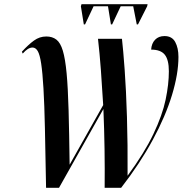

<svg xmlns="http://www.w3.org/2000/svg" viewBox="-20 -901 876 921"><path d="M382 -784 368 -871 371 -881H688L686 -871L642 -784H636L619 -871H559L518 -784H512L498 -871H429L388 -784ZM201 0Q198 -167 195.5 -284Q193 -401 188.5 -477Q184 -553 177.5 -596Q171 -639 161 -656Q151 -673 136 -673Q114 -673 89 -644L85 -653Q116 -687 143 -706.5Q170 -726 202 -726Q231 -726 250.5 -711Q270 -696 281.5 -657.5Q293 -619 299.5 -550Q306 -481 309 -373Q312 -265 314 -111L475 -397Q470 -483 464 -564.5Q458 -646 450 -715H565Q571 -663 578 -566.5Q585 -470 589 -340Q593 -210 592 -58Q673 -168 716 -258.5Q759 -349 774.5 -423Q790 -497 790 -559Q790 -614 770.5 -638.5Q751 -663 705 -663Q707 -693 724 -710.5Q741 -728 769 -728Q805 -728 820.5 -699.5Q836 -671 836 -628Q836 -547 805 -445Q774 -343 712.5 -229.5Q651 -116 561 0H482Q483 -89 481.5 -186Q480 -283 476 -378L263 0Z"/></svg>

Font: Noto Serif Display ExtraCondensed SemiBold
Style: Italic
Weight: 600
Width: 2
Italic angle: -12°
Designer: Monotype Design Team
Foundry: Monotype Imaging Inc.
Version: Version 2.009